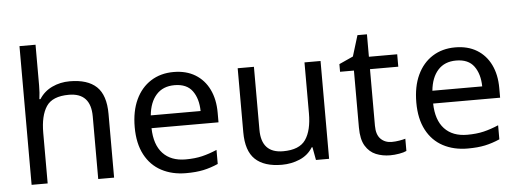

<svg xmlns="http://www.w3.org/2000/svg" viewBox="-50 -899 2825 1048"><g transform="rotate(-5 1362.5 -375.0)"><path d="M173 -537Q173 -497 168 -462H174Q200 -503 244.5 -524Q289 -545 341 -545Q439 -545 488 -498.5Q537 -452 537 -349V0H450V-343Q450 -472 330 -472Q240 -472 206.5 -421.5Q173 -371 173 -277V0H85V-760H173Z M910 -546Q979 -546 1028.5 -516Q1078 -486 1104.5 -431.5Q1131 -377 1131 -304V-251H764Q766 -160 810.5 -112.5Q855 -65 935 -65Q986 -65 1025.5 -74.5Q1065 -84 1107 -102V-25Q1066 -7 1026 1.5Q986 10 931 10Q855 10 796.5 -21Q738 -52 705.5 -113.5Q673 -175 673 -264Q673 -352 702.5 -415Q732 -478 785.5 -512Q839 -546 910 -546ZM909 -474Q846 -474 809.5 -433.5Q773 -393 766 -321H1039Q1038 -389 1007 -431.5Q976 -474 909 -474Z M1715 -536V0H1643L1630 -71H1626Q1600 -29 1554 -9.5Q1508 10 1456 10Q1359 10 1310 -36.5Q1261 -83 1261 -185V-536H1350V-191Q1350 -63 1469 -63Q1558 -63 1592.5 -113Q1627 -163 1627 -257V-536Z M2064 -62Q2084 -62 2105 -65.5Q2126 -69 2139 -73V-6Q2125 1 2099 5.5Q2073 10 2049 10Q2007 10 1971.5 -4.5Q1936 -19 1914 -55Q1892 -91 1892 -156V-468H1816V-510L1893 -545L1928 -659H1980V-536H2135V-468H1980V-158Q1980 -109 2003.5 -85.5Q2027 -62 2064 -62Z M2453 -546Q2522 -546 2571.5 -516Q2621 -486 2647.5 -431.5Q2674 -377 2674 -304V-251H2307Q2309 -160 2353.5 -112.5Q2398 -65 2478 -65Q2529 -65 2568.5 -74.5Q2608 -84 2650 -102V-25Q2609 -7 2569 1.5Q2529 10 2474 10Q2398 10 2339.5 -21Q2281 -52 2248.5 -113.5Q2216 -175 2216 -264Q2216 -352 2245.5 -415Q2275 -478 2328.5 -512Q2382 -546 2453 -546ZM2452 -474Q2389 -474 2352.5 -433.5Q2316 -393 2309 -321H2582Q2581 -389 2550 -431.5Q2519 -474 2452 -474Z"/></g></svg>

Font: Noto Sans Kharoshthi
Style: Regular
Weight: 400
Designer: Monotype Design Team
Foundry: Monotype Imaging Inc.
Version: Version 2.004; ttfautohint (v1.8.4.7-5d5b)